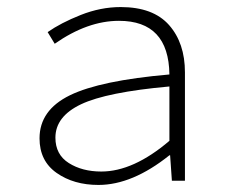

<svg xmlns="http://www.w3.org/2000/svg" viewBox="-20 -512 640 544"><path d="M259 12Q189 12 140.5 -22Q92 -56 92 -120Q92 -200 178 -242Q264 -284 460 -301Q458 -453 317 -453Q228 -453 135 -388L115 -421Q152 -447 208.5 -469.5Q265 -492 322 -492Q414 -492 459 -441Q504 -390 504 -307V0H467L462 -72H460Q355 12 259 12ZM267 -26Q358 -26 460 -113V-267Q282 -251 209.5 -216.5Q137 -182 137 -122Q137 -74 175 -50Q213 -26 267 -26Z"/></svg>

Font: TypoPRO Source Code Pro
Style: Regular
Weight: 300
Monospace: yes
Designer: Paul D. Hunt, Teo Tuominen
Foundry: Adobe Systems Incorporated
Version: Version 2.010;PS 1.0;hotconv 1.0.84;makeotf.lib2.5.63406